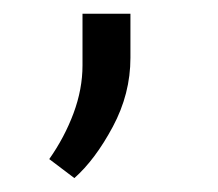

<svg xmlns="http://www.w3.org/2000/svg" viewBox="-20 -112 313 276"><path d="M86.9 144 50.8 116.7Q72.8 85.4 85.7 50.8Q98.6 16.1 98.6 -18.1V-92.3H167.5V-28.8Q167.5 22.9 142.1 70.3Q116.7 117.7 86.9 144Z"/></svg>

Font: Vazir Light
Style: Light
Weight: 300
Designer: Saber Rastikerdar
Foundry: Saber Rastikerdar
Version: Version 30.0.0